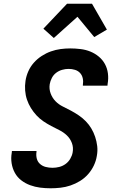

<svg xmlns="http://www.w3.org/2000/svg" viewBox="-20 -1003 640 1031"><path d="M252 8Q223 8 195.5 4.5Q168 1 142 -8.5Q116 -18 94.5 -34.5Q73 -51 60 -74.5Q47 -98 42.5 -126Q38 -154 43 -182L44 -192H176V-188Q173 -169 177.5 -151.5Q182 -134 195 -122.5Q208 -111 225.5 -106.5Q243 -102 262 -102Q280 -102 298 -106.5Q316 -111 331.5 -122Q347 -133 357 -150Q367 -167 370 -184Q375 -211 366 -235Q357 -259 339 -276Q321 -293 299 -304Q277 -315 255 -326.5Q233 -338 212.5 -352Q192 -366 175.5 -384Q159 -402 146 -423Q133 -444 125 -467.5Q117 -491 115 -517Q113 -543 117 -569Q121 -595 132 -620Q143 -645 161.5 -666Q180 -687 204 -702.5Q228 -718 253.5 -727Q279 -736 305 -739.5Q331 -743 357 -743Q385 -743 413 -739.5Q441 -736 465.5 -726Q490 -716 510.5 -699Q531 -682 543.5 -659Q556 -636 559.5 -608.5Q563 -581 558 -553L557 -543H425V-547Q428 -565 424.5 -582Q421 -599 410 -611Q399 -623 382.5 -628Q366 -633 348 -633Q331 -633 313.5 -628Q296 -623 281.5 -612Q267 -601 258.5 -584.5Q250 -568 247 -551Q243 -525 252 -501Q261 -477 278 -459.5Q295 -442 317.5 -431Q340 -420 361.5 -408.5Q383 -397 403.5 -383Q424 -369 441 -351.5Q458 -334 470.5 -313Q483 -292 491 -268Q499 -244 502 -218.5Q505 -193 500 -166Q496 -140 484 -114.5Q472 -89 453 -67.5Q434 -46 409.5 -31Q385 -16 358.5 -7Q332 2 305 5Q278 8 252 8ZM269 -799 213 -849 340 -983H474L554 -844L486 -804L396 -913Z"/></svg>

Font: Iosevka Extrabold Extended
Style: Italic
Weight: 800
Width: 7
Italic angle: -9°
Monospace: yes
Designer: Belleve Invis
Foundry: Belleve Invis
Version: Version 32.5.0; ttfautohint (v1.8.4)